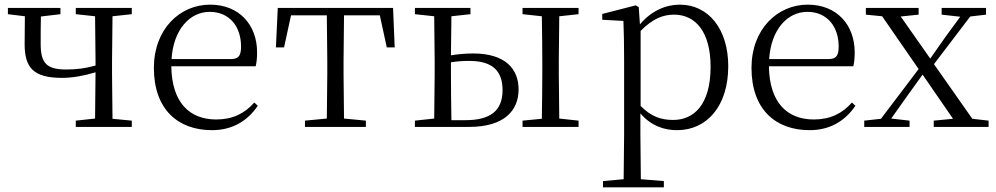

<svg xmlns="http://www.w3.org/2000/svg" viewBox="-20 -546 4283 826"><path d="M306 -485 389 -476 391 -285V-264C347 -252 311 -247 266 -247C180 -247 155 -274 155 -358C155 -402 155 -438 156 -475L240 -485V-512H14V-485L87 -476L86 -356C86 -257 122 -211 246 -211C294 -211 341 -220 391 -235L389 -36L306 -27V0H547V-27L464 -35L462 -227V-285L464 -476L547 -485V-512H306Z M892 14C980 14 1045 -26 1089 -91L1074 -105C1032 -57 980 -32 910 -32C798 -32 719 -102 717 -261H1080C1084 -277 1086 -297 1086 -321C1086 -438 1010 -526 884 -526C753 -526 642 -420 642 -254C642 -74 747 14 892 14ZM718 -292C726 -418 796 -495 882 -495C968 -495 1017 -431 1017 -346C1017 -309 1008 -292 975 -292Z M1385 0H1554V-27L1460 -36L1458 -227V-285L1460 -480H1614L1644 -342H1678L1671 -512H1175L1167 -342H1202L1232 -480H1386L1388 -285V-227L1386 -36L1292 -27V0Z M1765 0H1998C2150 0 2211 -71 2211 -161C2211 -248 2156 -316 2015 -316C1983 -316 1951 -313 1920 -308L1922 -476L2004 -485V-512H1765V-485L1848 -476L1850 -285V-227L1848 -36L1765 -27ZM1920 -278C1945 -282 1971 -284 1998 -284C2097 -284 2142 -243 2142 -158C2142 -69 2089 -29 1982 -29H1922C1921 -84 1920 -170 1920 -227ZM2228 -485 2311 -476C2312 -420 2313 -339 2313 -285V-227C2313 -173 2312 -91 2311 -35L2228 -27V0H2469V-27L2386 -36L2384 -227V-285L2386 -476L2469 -485V-512H2228Z M2893 14C3022 14 3113 -91 3113 -261C3113 -422 3027 -526 2905 -526C2846 -526 2783 -501 2733 -441L2728 -515L2715 -523L2571 -486V-461L2662 -456C2664 -406 2665 -351 2665 -282V30L2663 225L2574 233V260H2836V233L2737 225L2735 30V-58C2783 -3 2839 14 2893 14ZM2736 -413C2789 -467 2834 -483 2880 -483C2972 -483 3037 -409 3037 -259C3037 -94 2964 -30 2876 -30C2824 -30 2782 -44 2736 -90Z M3463 14C3551 14 3616 -26 3660 -91L3645 -105C3603 -57 3551 -32 3481 -32C3369 -32 3290 -102 3288 -261H3651C3655 -277 3657 -297 3657 -321C3657 -438 3581 -526 3455 -526C3324 -526 3213 -420 3213 -254C3213 -74 3318 14 3463 14ZM3289 -292C3297 -418 3367 -495 3453 -495C3539 -495 3588 -431 3588 -346C3588 -309 3579 -292 3546 -292Z M4031 -483 4111 -474 4048 -388 3982 -294 3855 -475 3932 -483V-512H3705V-483L3775 -476L3932 -249L3770 -35L3698 -27V0H3893V-27L3814 -36L3880 -129L3949 -225L4080 -35L3997 -27V0H4233V-27L4163 -35L3998 -270L4154 -475L4222 -483V-512H4031Z"/></svg>

Font: Noto Serif HK Light
Style: Regular
Weight: 300
Designer: Ryoko NISHIZUKA 西塚涼子 (kana & ideographs); Frank Grießhammer (Latin, Greek & Cyrillic); Wenlong ZHANG 张文龙 (bopomofo); San
Foundry: Adobe
Version: Version 2.001;hotconv 1.1.0;makeotfexe 2.6.0